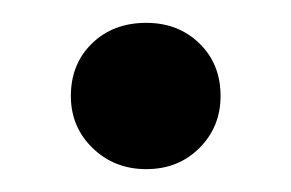

<svg xmlns="http://www.w3.org/2000/svg" viewBox="-20 -421 255 168"><path d="M42 -337Q42 -365 60.5 -383Q79 -401 108 -401Q136 -401 154.5 -383Q173 -365 173 -337Q173 -310 154.5 -291.5Q136 -273 108 -273Q80 -273 61 -291.5Q42 -310 42 -337Z"/></svg>

Font: AWOL-DM Medium
Style: Regular
Weight: 500
Designer: Colophon Foundry, Jonny Pinhorn, Mikhail Sharanda
Foundry: Colophon Foundry
Version: Version 1.000;Glyphs 3.2.3 (3260)